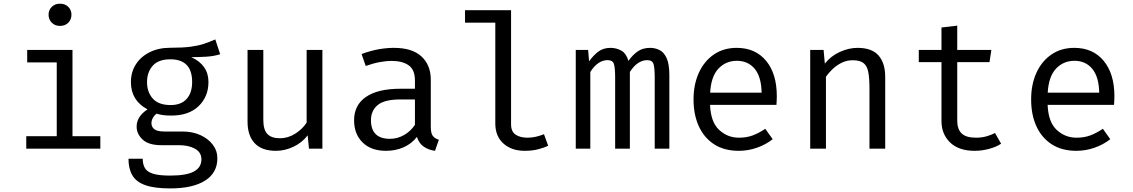

<svg xmlns="http://www.w3.org/2000/svg" viewBox="-20 -813 6194 1050"><path d="M307.7 -792.8Q336.4 -792.8 353.6 -775.4Q370.8 -757.9 370.8 -732.8Q370.8 -706.7 353.6 -689Q336.4 -671.3 307.7 -671.3Q280.5 -671.3 263.1 -689Q245.6 -706.7 245.6 -732.8Q245.6 -757.9 263.1 -775.4Q280.5 -792.8 307.7 -792.8ZM376.4 -540V-68.2H528.7V0H123.6V-68.2H290.3V-471.8H128.7V-540Z M1157.4 -597.4 1184.1 -516.4Q1149.2 -505.6 1110.5 -503.1Q1071.8 -500.5 1026.2 -500.5Q1120 -457.4 1120 -364.6Q1120 -284.6 1066.4 -232.8Q1012.8 -181 916.9 -181Q889.7 -181 871.5 -183.6Q853.3 -186.2 836.4 -191.3Q824.1 -182.6 816.2 -168.5Q808.2 -154.4 808.2 -139Q808.2 -119.5 823.6 -106.7Q839 -93.8 880.5 -93.8H977.9Q1032.3 -93.8 1075.4 -74.4Q1118.5 -54.9 1143.6 -21.8Q1168.7 11.3 1168.7 52.8Q1168.7 132.3 1101.3 174.9Q1033.8 217.4 910.8 217.4Q824.6 217.4 774.9 199.7Q725.1 182.1 703.8 145.9Q682.6 109.7 682.6 54.9H760.5Q760.5 86.2 772.8 106.7Q785.1 127.2 817.4 137.2Q849.7 147.2 910.3 147.2Q999.5 147.2 1040.5 124.9Q1081.5 102.6 1081.5 58.5Q1081.5 20 1046.7 0.5Q1011.8 -19 959.5 -19H863.1Q792.8 -19 760 -49.7Q727.2 -80.5 727.2 -120.5Q727.2 -175.9 786.7 -214.9Q695.9 -263.1 695.9 -364.1Q695.9 -419 723.1 -461.3Q750.3 -503.6 799 -527.7Q847.7 -551.8 911.3 -551.8Q979.5 -551.8 1022.1 -557.4Q1064.6 -563.1 1095.1 -573.3Q1125.6 -583.6 1157.4 -597.4ZM911.3 -488.7Q846.2 -488.7 815.1 -453.3Q784.1 -417.9 784.1 -364.1Q784.1 -309.2 815.6 -273.8Q847.2 -238.5 913.3 -238.5Q970.3 -238.5 1000.5 -271.8Q1030.8 -305.1 1030.8 -364.6Q1030.8 -488.7 911.3 -488.7Z M1420 -540V-157.4Q1420 -104.1 1442.1 -80.5Q1464.1 -56.9 1510.8 -56.9Q1555.4 -56.9 1595.1 -82.3Q1634.9 -107.7 1656.9 -142.6V-540H1743.1V0H1669.7L1662.6 -72.8Q1630.8 -31.8 1583.8 -10Q1536.9 11.8 1489.7 11.8Q1411.3 11.8 1372.6 -30Q1333.8 -71.8 1333.8 -147.2V-540Z M2335.9 -117.9Q2335.9 -85.1 2346.7 -70.3Q2357.4 -55.4 2380 -48.7L2359 11.8Q2324.1 7.2 2297.9 -10.5Q2271.8 -28.2 2260 -64.1Q2230.8 -26.7 2186.9 -7.4Q2143.1 11.8 2090.8 11.8Q2009.7 11.8 1963.1 -33.8Q1916.4 -79.5 1916.4 -154.9Q1916.4 -238.5 1981.5 -283.1Q2046.7 -327.7 2169.7 -327.7H2249.2V-372.8Q2249.2 -431.3 2215.1 -455.6Q2181 -480 2120.5 -480Q2093.8 -480 2057.9 -473.6Q2022.1 -467.2 1980 -452.3L1957.4 -517.4Q2006.7 -535.9 2050.5 -543.6Q2094.4 -551.3 2133.8 -551.3Q2234.4 -551.3 2285.1 -504.1Q2335.9 -456.9 2335.9 -376.9ZM2112.8 -53.8Q2152.8 -53.8 2189 -74.1Q2225.1 -94.4 2249.2 -130.3V-269.2H2171.3Q2082.1 -269.2 2045.4 -238.5Q2008.7 -207.7 2008.7 -155.9Q2008.7 -53.8 2112.8 -53.8Z M2774.9 -757.4V-133.3Q2774.9 -93.3 2799.7 -76.7Q2824.6 -60 2864.1 -60Q2888.2 -60 2910.5 -65.1Q2932.8 -70.3 2954.9 -79L2977.9 -15.9Q2955.9 -5.1 2923.3 3.3Q2890.8 11.8 2849.7 11.8Q2777.9 11.8 2733.3 -27.9Q2688.7 -67.7 2688.7 -137.9V-689.2H2523.1V-757.4Z M3535.9 -551.3Q3561.5 -551.3 3585.6 -540Q3609.7 -528.7 3625.1 -496.4Q3640.5 -464.1 3640.5 -402.1V0H3560.5V-388.2Q3560.5 -439 3554.4 -461.5Q3548.2 -484.1 3519 -484.1Q3494.9 -484.1 3470.8 -469Q3446.7 -453.8 3424.6 -419.5V0H3344.1V-388.2Q3344.1 -439 3337.9 -461.5Q3331.8 -484.1 3302.6 -484.1Q3277.4 -484.1 3253.8 -469Q3230.3 -453.8 3208.2 -419.5V0H3128.7V-540H3196.4L3201.5 -477.4Q3223.6 -508.7 3251 -530Q3278.5 -551.3 3319 -551.3Q3349.7 -551.3 3376.9 -536.7Q3404.1 -522.1 3416.9 -480Q3439 -511.8 3466.7 -531.5Q3494.4 -551.3 3535.9 -551.3Z M3863.1 -239.5Q3866.7 -145.6 3912.6 -102.8Q3958.5 -60 4021 -60Q4062.6 -60 4095.9 -72.3Q4129.2 -84.6 4165.1 -108.7L4205.6 -51.8Q4168.2 -22.1 4119.5 -5.1Q4070.8 11.8 4020 11.8Q3941 11.8 3885.9 -23.6Q3830.8 -59 3801.8 -122.3Q3772.8 -185.6 3772.8 -269.2Q3772.8 -351.3 3801.8 -414.9Q3830.8 -478.5 3883.8 -514.9Q3936.9 -551.3 4008.7 -551.3Q4110.8 -551.3 4169.5 -480.5Q4228.2 -409.7 4228.2 -286.7Q4228.2 -272.8 4227.4 -260.5Q4226.7 -248.2 4226.2 -239.5ZM4009.7 -480.5Q3949.7 -480.5 3909.2 -437.9Q3868.7 -395.4 3863.6 -306.2H4145.1Q4143.6 -392.8 4107.2 -436.7Q4070.8 -480.5 4009.7 -480.5Z M4410.8 0V-540H4484.1L4490.8 -465.1Q4523.6 -506.7 4572.8 -529Q4622.1 -551.3 4669.2 -551.3Q4748.7 -551.3 4784.9 -509.2Q4821 -467.2 4821 -392.3V0H4734.9V-328.7Q4734.9 -384.1 4728.7 -417.9Q4722.6 -451.8 4702.8 -467.7Q4683.1 -483.6 4642.6 -483.6Q4610.8 -483.6 4582.8 -469.7Q4554.9 -455.9 4533.1 -435.1Q4511.3 -414.4 4496.9 -393.3V0Z M5454.9 -27.2Q5427.2 -8.7 5387.7 1.5Q5348.2 11.8 5310.3 11.8Q5223.1 11.8 5175.9 -33.8Q5128.7 -79.5 5128.7 -151.3V-473.3H5004.6V-540H5128.7V-662.6L5214.9 -672.8V-540H5401.5L5391.3 -473.3H5214.9V-152.3Q5214.9 -107.2 5238.7 -83.6Q5262.6 -60 5317.9 -60Q5348.2 -60 5373.8 -67.2Q5399.5 -74.4 5421.5 -85.6Z M5709.2 -239.5Q5712.8 -145.6 5758.7 -102.8Q5804.6 -60 5867.2 -60Q5908.7 -60 5942.1 -72.3Q5975.4 -84.6 6011.3 -108.7L6051.8 -51.8Q6014.4 -22.1 5965.6 -5.1Q5916.9 11.8 5866.2 11.8Q5787.2 11.8 5732.1 -23.6Q5676.9 -59 5647.9 -122.3Q5619 -185.6 5619 -269.2Q5619 -351.3 5647.9 -414.9Q5676.9 -478.5 5730 -514.9Q5783.1 -551.3 5854.9 -551.3Q5956.9 -551.3 6015.6 -480.5Q6074.4 -409.7 6074.4 -286.7Q6074.4 -272.8 6073.6 -260.5Q6072.8 -248.2 6072.3 -239.5ZM5855.9 -480.5Q5795.9 -480.5 5755.4 -437.9Q5714.9 -395.4 5709.7 -306.2H5991.3Q5989.7 -392.8 5953.3 -436.7Q5916.9 -480.5 5855.9 -480.5Z"/></svg>

Font: FiraCode Nerd Font Mono
Style: Regular
Weight: 400
Monospace: yes
Designer: Carrois Corporate, Edenspiekermann AG, Nikita Prokopov
Foundry: Carrois Corporate, Edenspiekermann AG, Nikita Prokopov
Version: Version 6.002;Nerd Fonts 3.4.0